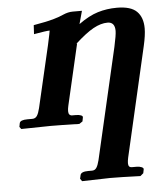

<svg xmlns="http://www.w3.org/2000/svg" viewBox="-50 -489 646 761"><g transform="rotate(-5 273.0 -108.5)"><path d="M317.9 150.9 419.9 -291Q430.2 -337.9 430.2 -354Q430.2 -389.2 400.9 -389.2Q374.5 -389.2 344.5 -372.8Q314.5 -356.4 269 -314.9L273.9 -317.9L217.8 -75.2Q214.8 -62 214.8 -53.2Q214.8 -35.2 230 -35.2H244.1Q256.8 -35.2 264.6 -32Q272.5 -28.8 271 -22.9L268.1 -7.8L254.9 1Q179.2 -1 141.1 -1L23.9 1L17.1 -7.8L20 -22.9Q22.9 -35.2 51.8 -35.2H70.8Q83 -35.2 89.6 -44.9Q96.2 -54.7 101.1 -75.2L158.2 -320.8Q169.9 -374.5 169.9 -377.9Q156.7 -377.9 106.9 -369.1L108.9 -404.8Q141.1 -410.6 155.8 -413.6Q170.4 -416.5 191.2 -422.4Q211.9 -428.2 229 -436Q249 -444.8 267.1 -444.8H304.2L290 -393.1Q331.1 -422.9 366.9 -433.8Q402.8 -444.8 442.9 -444.8Q498.5 -444.8 522.2 -421.1Q545.9 -397.5 545.9 -354Q545.9 -326.7 536.1 -284.2L436 150.9Q433.1 164.1 433.1 172.9Q433.1 189.9 446.8 189.9H465.8Q478 189.9 486.3 193.6Q494.6 197.3 493.2 203.1L490.2 217.8L478 228Q397 225.1 357.9 225.1L246.1 228L238.8 217.8L242.2 203.1Q245.6 189.9 273.9 189.9H289.1Q300.3 189.9 306.6 180.4Q313 170.9 317.9 150.9Z"/></g></svg>

Font: Linux Libertine G
Style: Bold Italic
Weight: 700
Italic angle: -11.5°
Designer: Philipp H. Poll
Foundry: Philipp H. Poll
Version: Version 4.1.0